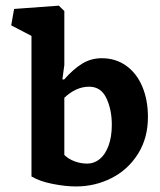

<svg xmlns="http://www.w3.org/2000/svg" viewBox="-20 -654 570 685"><path d="M92.3 -24.4Q122.1 -6.8 168 2.2Q213.9 11.2 251.5 11.2Q319.3 11.2 378.2 -18.8Q437 -48.8 472.4 -105.2Q507.8 -161.6 507.8 -236.3Q507.8 -297.9 487.5 -345.5Q467.3 -393.1 429.9 -419.7Q392.6 -446.3 342.8 -446.3Q304.7 -446.3 272.9 -426.8Q241.2 -407.2 208.5 -370.1L202.6 -371.1L209.5 -421.9V-614.7L189.9 -633.8L30.3 -622.1L20 -563.5L92.3 -525.9ZM297.9 -344.7Q340.3 -344.7 359.6 -303.7Q378.9 -262.7 378.9 -209Q378.9 -165.5 367.2 -134Q355.5 -102.5 335.7 -86.4Q315.9 -70.3 291.5 -70.3Q268.1 -70.3 246.3 -78.4Q224.6 -86.4 209.5 -101.1V-305.2Q251.5 -344.7 297.9 -344.7Z"/></svg>

Font: Neuton
Style: Bold
Weight: 700
Designer: Brian M Zick
Foundry: Brian M Zick
Version: Version 1.560